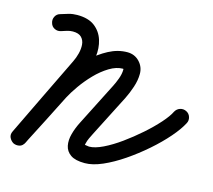

<svg xmlns="http://www.w3.org/2000/svg" viewBox="-92 -694 935 843"><g transform="rotate(15 375.5 -272.5)"><path d="M62 -520Q57 -535 64 -549Q71 -563 86 -567Q104 -573 122 -578Q140 -583 160 -583Q211 -583 240 -560.5Q269 -538 280 -502.5Q291 -467 285.5 -426.5Q280 -386 263 -350Q218 -258 174 -166.5Q130 -75 86 16Q78 33 63 36Q48 39 36 33Q23 27 16.5 13.5Q10 0 19 -17Q49 -76 79 -135.5Q109 -195 139 -254Q157 -289 186 -329Q215 -369 252 -403.5Q289 -438 330.5 -460Q372 -482 415 -482Q448 -482 470 -459Q492 -436 492 -404Q492 -375 481.5 -343.5Q471 -312 458 -286Q434 -239 409.5 -191Q385 -143 361 -96Q355 -84 349.5 -72.5Q344 -61 341 -48Q339 -41 339 -36Q339 -37 337 -40Q335 -42 345 -40Q355 -38 359 -38Q385 -38 422 -56Q459 -74 498.5 -102.5Q538 -131 575.5 -164Q613 -197 641 -228.5Q669 -260 680 -283Q688 -297 702.5 -301.5Q717 -306 731 -299Q745 -292 749.5 -277Q754 -262 747 -249Q731 -218 698 -180Q665 -142 621.5 -104Q578 -66 531 -34Q484 -2 439.5 17.5Q395 37 359 37Q316 37 294.5 22Q273 7 268 -17.5Q263 -42 271 -71.5Q279 -101 294 -130Q318 -178 342.5 -225.5Q367 -273 391 -321Q400 -338 408.5 -361Q417 -384 417 -404Q417 -407 415 -407Q385 -407 353 -387.5Q321 -368 292.5 -338.5Q264 -309 241.5 -277Q219 -245 206 -220Q176 -161 146 -101.5Q116 -42 85 17Q77 34 62.5 37Q48 40 35 34Q23 27 16.5 13.5Q10 0 18 -16Q62 -108 106.5 -199.5Q151 -291 195 -382Q204 -400 209.5 -421.5Q215 -443 213.5 -462.5Q212 -482 199.5 -495Q187 -508 160 -508Q147 -508 134 -504Q121 -500 109 -496Q94 -491 80 -498Q66 -505 62 -520Z"/></g></svg>

Font: FRB American Cursive Guidelines Extrabold
Style: Bold Italic
Weight: 800
Italic angle: -25°
Version: Version 2.0;Modular Font Editor K font №1